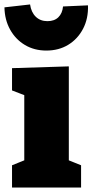

<svg xmlns="http://www.w3.org/2000/svg" viewBox="-33 -842 415 862"><path d="M276 -112 264 -127 331 -100V0H21V-100L88 -127L76 -112V-421L86 -411L21 -436V-536L276 -544ZM175 -615Q121 -615 79 -640Q37 -665 12.5 -709Q-12 -753 -13 -809L102 -822Q107 -787 127.5 -767Q148 -747 180 -747Q211 -747 229 -764.5Q247 -782 250 -813L362 -818Q364 -759 340 -713Q316 -667 273.5 -641Q231 -615 175 -615Z"/></svg>

Font: Bitter Thin Black
Style: Regular
Weight: 900
Version: Version 3.020